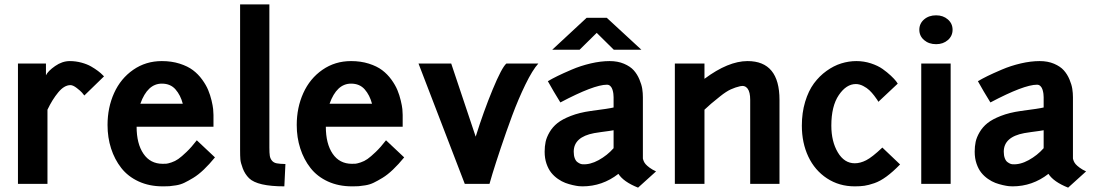

<svg xmlns="http://www.w3.org/2000/svg" viewBox="-20 -840 5004 877"><path d="M62 -549.8H189.9V-496.1Q199.2 -515.6 231.7 -538.3Q264.2 -561 298.8 -561Q325.7 -561 351.8 -554Q377.9 -546.9 395.8 -536.6Q413.6 -526.4 427.5 -515.9Q441.4 -505.4 448.2 -498L455.1 -491.2L365.2 -403.8Q361.3 -409.2 354.5 -417Q347.7 -424.8 330.6 -438Q313.5 -451.2 301.8 -451.2Q273.4 -451.2 246.1 -418.2Q218.8 -385.3 196.8 -338.9V0H62Z M471.2 -269Q471.2 -348.6 501.2 -415Q531.2 -481.4 588.6 -521.2Q646 -561 719.2 -561Q763.7 -561 800.5 -549.3Q837.4 -537.6 861.3 -519.5Q885.3 -501.5 903.3 -476.6Q921.4 -451.7 930.9 -428.7Q940.4 -405.8 946.3 -381.1Q952.1 -356.4 953.6 -341.6Q955.1 -326.7 955.1 -314.9V-261.2H604Q604 -183.6 635.3 -137.7Q666.5 -91.8 723.1 -91.8Q734.4 -91.8 740.5 -92.3Q746.6 -92.8 763.2 -98.1Q779.8 -103.5 794.4 -113.8Q809.1 -124 832 -146Q855 -168 878.9 -199.2L961.9 -121.1Q936 -89.4 910.9 -65.4Q885.7 -41.5 862.8 -27.6Q839.8 -13.7 822 -5.1Q804.2 3.4 783.9 6.6Q763.7 9.8 753.7 10.5Q743.7 11.2 727.5 11.2Q726.6 11.2 726.1 11.2Q725.6 11.2 724.6 11.2Q723.6 11.2 723.1 11.2Q662.1 11.2 613.3 -11.2Q564.5 -33.7 533.9 -72.8Q503.4 -111.8 487.3 -161.9Q471.2 -211.9 471.2 -269ZM719.2 -458Q653.8 -458 621.1 -366.2H814.9Q804.7 -405.3 781.7 -431.6Q758.8 -458 719.2 -458Z M1076.7 -819.8H1210.4V-166Q1210.4 -140.6 1212.4 -128.2Q1214.4 -115.7 1222.2 -106.2Q1230 -96.7 1243.9 -94Q1257.8 -91.3 1283.7 -90.8L1278.8 11.2Q1155.8 11.2 1117.7 -25.9Q1098.6 -44.9 1088.9 -70.8Q1079.1 -96.7 1077.9 -112.3Q1076.7 -127.9 1076.7 -153.8Z M1335.4 -269Q1335.4 -348.6 1365.5 -415Q1395.5 -481.4 1452.9 -521.2Q1510.3 -561 1583.5 -561Q1627.9 -561 1664.8 -549.3Q1701.7 -537.6 1725.6 -519.5Q1749.5 -501.5 1767.6 -476.6Q1785.6 -451.7 1795.2 -428.7Q1804.7 -405.8 1810.5 -381.1Q1816.4 -356.4 1817.9 -341.6Q1819.3 -326.7 1819.3 -314.9V-261.2H1468.3Q1468.3 -183.6 1499.5 -137.7Q1530.8 -91.8 1587.4 -91.8Q1598.6 -91.8 1604.7 -92.3Q1610.8 -92.8 1627.4 -98.1Q1644 -103.5 1658.7 -113.8Q1673.3 -124 1696.3 -146Q1719.2 -168 1743.2 -199.2L1826.2 -121.1Q1800.3 -89.4 1775.1 -65.4Q1750 -41.5 1727.1 -27.6Q1704.1 -13.7 1686.3 -5.1Q1668.5 3.4 1648.2 6.6Q1627.9 9.8 1617.9 10.5Q1607.9 11.2 1591.8 11.2Q1590.8 11.2 1590.3 11.2Q1589.8 11.2 1588.9 11.2Q1587.9 11.2 1587.4 11.2Q1526.4 11.2 1477.5 -11.2Q1428.7 -33.7 1398.2 -72.8Q1367.7 -111.8 1351.6 -161.9Q1335.4 -211.9 1335.4 -269ZM1583.5 -458Q1518.1 -458 1485.4 -366.2H1679.2Q1668.9 -405.3 1646 -431.6Q1623 -458 1583.5 -458Z M1891.6 -549.8H2041L2152.8 -215.8Q2188.5 -330.1 2230.2 -430.9Q2272 -531.7 2293 -549.8H2439Q2412.6 -521 2379.9 -453.9Q2347.2 -386.7 2319.3 -311.5Q2291.5 -236.3 2267.6 -164.8Q2243.7 -93.3 2229.5 -46.9L2215.8 0H2103Z M2539.6 -372.1Q2523.4 -397.9 2509.3 -422.1Q2495.1 -446.3 2488.8 -458L2482.4 -469.2Q2503.4 -481.4 2526.9 -492.9Q2550.3 -504.4 2591.3 -522Q2632.3 -539.6 2678.2 -550.3Q2724.1 -561 2764.6 -561Q2801.8 -561 2830.3 -548.8Q2858.9 -536.6 2874.8 -518.8Q2890.6 -501 2900.6 -477.3Q2910.6 -453.6 2913.6 -434.3Q2916.5 -415 2916.5 -396V-119.1Q2916.5 -116.7 2916.7 -114.3Q2917 -111.8 2920.2 -104.2Q2923.3 -96.7 2929 -90.1Q2934.6 -83.5 2947 -74.2Q2959.5 -64.9 2976.6 -57.1L2894.5 17.1Q2828.1 -9.3 2804.7 -45.9Q2731.4 11.2 2640.6 11.2Q2633.3 11.2 2623.3 10.3Q2613.3 9.3 2595.9 5.4Q2578.6 1.5 2562.3 -4.6Q2545.9 -10.7 2528.3 -22.9Q2510.7 -35.2 2497.8 -51.3Q2484.9 -67.4 2476.3 -92Q2467.8 -116.7 2467.8 -147Q2467.8 -171.4 2472.2 -192.1Q2476.6 -212.9 2490.2 -236.3Q2503.9 -259.8 2526.1 -277.6Q2548.3 -295.4 2587.2 -310.5Q2626 -325.7 2677.7 -333Q2764.2 -344.2 2782.7 -349.1V-396Q2782.7 -403.3 2781.7 -411.6Q2780.8 -419.9 2777.8 -429.9Q2774.9 -439.9 2768.3 -446.5Q2761.7 -453.1 2752.4 -453.1Q2692.9 -453.1 2539.6 -372.1ZM2639.6 -89.8Q2674.8 -86.9 2714.4 -108.6Q2753.9 -130.4 2782.7 -163.1V-245.1Q2771.5 -242.7 2725.6 -236.8L2693.8 -231.9Q2600.6 -214.4 2600.6 -147Q2600.6 -129.9 2605.2 -117.4Q2609.9 -105 2617.4 -99.6Q2625 -94.2 2629.9 -92.3Q2634.8 -90.3 2639.6 -89.8ZM2659.7 -758.8H2751.5L2909.7 -612.8H2783.7L2705.6 -689.9L2627.4 -612.8H2502.4Z M3197.8 0H3062.5V-549.8H3197.8V-480Q3306.6 -561 3394.5 -561Q3540.5 -561 3540.5 -383.8V0H3406.7V-383.8Q3406.7 -419.4 3394.8 -435.3Q3382.8 -451.2 3361.1 -446.3Q3339.4 -441.4 3318.4 -431.9Q3297.4 -422.4 3269.5 -400.1Q3241.7 -377.9 3228.3 -366.5Q3214.8 -355 3197.8 -338.9Z M4073.2 -468.8 4080.6 -458 3992.2 -375Q3990.2 -378.4 3987.1 -383.8Q3983.9 -389.2 3973.1 -403.1Q3962.4 -417 3951.2 -427.7Q3939.9 -438.5 3922.9 -447.3Q3905.8 -456.1 3889.2 -456.1Q3845.7 -456.1 3811.5 -405.8Q3777.3 -355.5 3777.3 -266.1Q3777.3 -193.8 3806.9 -144Q3836.4 -94.2 3884.3 -94.2Q3909.2 -94.2 3936.3 -107.9Q3963.4 -121.6 4010.3 -166L4091.3 -88.9Q4058.6 -55.2 4029.3 -33.7Q4000 -12.2 3973.4 -3.2Q3946.8 5.9 3928.2 8.5Q3909.7 11.2 3884.3 11.2Q3813 11.2 3757.3 -25.4Q3701.7 -62 3672.1 -124.8Q3642.6 -187.5 3642.6 -266.1Q3642.6 -325.2 3657.7 -375.2Q3672.9 -425.3 3697.8 -459Q3722.7 -492.7 3755.4 -516.1Q3788.1 -539.6 3822.5 -550.3Q3856.9 -561 3891.6 -561Q3926.3 -561 3958.3 -550.5Q3990.2 -540 4011.5 -524.9Q4032.7 -509.8 4049.1 -494.4Q4065.4 -479 4073.2 -468.8Z M4188 -549.8H4322.3V0H4188ZM4255.9 -770Q4288.1 -770 4309.6 -751.2Q4331.1 -732.4 4331.1 -704.1Q4331.1 -675.8 4309.6 -657Q4288.1 -638.2 4255.9 -638.2Q4222.7 -638.2 4200.9 -657Q4179.2 -675.8 4179.2 -704.1Q4179.2 -732.4 4200.9 -751.2Q4222.7 -770 4255.9 -770Z M4503.9 -372.1Q4487.8 -397.9 4473.6 -422.1Q4459.5 -446.3 4453.1 -458L4446.8 -469.2Q4467.8 -481.4 4491.2 -492.9Q4514.6 -504.4 4555.7 -522Q4596.7 -539.6 4642.6 -550.3Q4688.5 -561 4729 -561Q4766.1 -561 4794.7 -548.8Q4823.2 -536.6 4839.1 -518.8Q4855 -501 4865 -477.3Q4875 -453.6 4877.9 -434.3Q4880.9 -415 4880.9 -396V-119.1Q4880.9 -116.7 4881.1 -114.3Q4881.3 -111.8 4884.5 -104.2Q4887.7 -96.7 4893.3 -90.1Q4898.9 -83.5 4911.4 -74.2Q4923.8 -64.9 4940.9 -57.1L4858.9 17.1Q4792.5 -9.3 4769 -45.9Q4695.8 11.2 4605 11.2Q4597.7 11.2 4587.6 10.3Q4577.6 9.3 4560.3 5.4Q4543 1.5 4526.6 -4.6Q4510.3 -10.7 4492.7 -22.9Q4475.1 -35.2 4462.2 -51.3Q4449.2 -67.4 4440.7 -92Q4432.1 -116.7 4432.1 -147Q4432.1 -171.4 4436.5 -192.1Q4440.9 -212.9 4454.6 -236.3Q4468.3 -259.8 4490.5 -277.6Q4512.7 -295.4 4551.5 -310.5Q4590.3 -325.7 4642.1 -333Q4728.5 -344.2 4747.1 -349.1V-396Q4747.1 -403.3 4746.1 -411.6Q4745.1 -419.9 4742.2 -429.9Q4739.3 -439.9 4732.7 -446.5Q4726.1 -453.1 4716.8 -453.1Q4657.2 -453.1 4503.9 -372.1ZM4604 -89.8Q4639.2 -86.9 4678.7 -108.6Q4718.3 -130.4 4747.1 -163.1V-245.1Q4735.8 -242.7 4689.9 -236.8L4658.2 -231.9Q4564.9 -214.4 4564.9 -147Q4564.9 -129.9 4569.6 -117.4Q4574.2 -105 4581.8 -99.6Q4589.4 -94.2 4594.2 -92.3Q4599.1 -90.3 4604 -89.8Z"/></svg>

Font: Junction Bold
Style: Bold
Weight: 700
Designer: Caroline Hadilaksono
Foundry: Caroline Hadilaksono
Version: Version 001.001